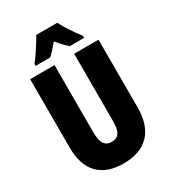

<svg xmlns="http://www.w3.org/2000/svg" viewBox="-222 -1039 1032 1160"><g transform="rotate(-30 294.0 -458.5)"><path d="M533 -242Q533 -118 471 -54Q409 10 292 10Q178 10 117 -52Q56 -114 56 -238V-714H226V-246Q226 -188 243 -163.5Q260 -139 294 -139Q330 -139 346.5 -163Q363 -187 363 -247V-714H533ZM368 -927Q402 -862 463 -781V-767H364Q334 -791 294 -840Q250 -787 226 -767H125V-781Q139 -798 158 -826Q177 -854 195 -882Q213 -910 221 -927Z"/></g></svg>

Font: Noto Sans Sinhala ExtraCondensed Black
Style: Regular
Weight: 900
Width: 2
Designer: Jelle Bosma - Monotype Design Team
Foundry: Monotype Imaging Inc.
Version: Version 2.006; ttfautohint (v1.8.4.7-5d5b)